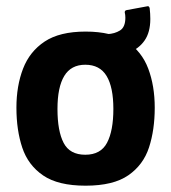

<svg xmlns="http://www.w3.org/2000/svg" viewBox="-20 -580 543 608"><path d="M251 8Q164 8 116.5 -24.5Q69 -57 50.5 -112.5Q32 -168 32 -239Q32 -308 53 -362.5Q74 -417 121.5 -448.5Q169 -480 251 -480Q334 -480 381.5 -448.5Q429 -417 449.5 -362.5Q470 -308 470 -239Q470 -169 452 -113.5Q434 -58 386.5 -25Q339 8 251 8ZM250 -90Q299 -90 319 -128Q339 -166 339 -235Q339 -304 317.5 -339.5Q296 -375 250 -375Q205 -375 183.5 -339.5Q162 -304 162 -235Q162 -165 181.5 -127.5Q201 -90 250 -90ZM446 -560Q452 -562 454 -554Q455 -545 455.5 -536.5Q456 -528 456 -520Q456 -478 438 -452Q420 -426 389 -414Q358 -402 320 -400Q314 -400 314 -406V-466Q314 -472 320 -472Q343 -473 360 -483.5Q377 -494 377 -524Q377 -528 376.5 -532.5Q376 -537 375 -541Q375 -547 381 -548Z"/></svg>

Font: Glory
Style: Bold
Weight: 700
Designer: Robert Leuschke
Foundry: Robert Leuschke
Version: Version 1.011